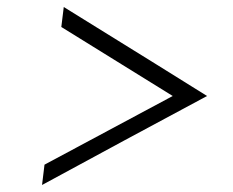

<svg xmlns="http://www.w3.org/2000/svg" viewBox="-20 -513 665 548"><path d="M473 -239 155 -436 162 -493 425 -330 571 -239Q453 -176 335.5 -112.5Q218 -49 100 15L107 -43Z"/></svg>

Font: Josefin Sans Light
Style: Italic
Weight: 300
Italic angle: -7°
Designer: Santiago Orozco
Foundry: Typemade
Version: Version 2.000